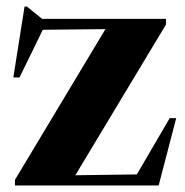

<svg xmlns="http://www.w3.org/2000/svg" viewBox="-20 -570 568 590"><path d="M26 0V-17.5L304 -480.5L111.5 -478.5L40 -332H21L55.5 -550H62.5L109.5 -512H490V-494.5L211.5 -31.5L400.5 -34L501.5 -207H521.5L467.5 0Z"/></svg>

Font: Newsreader Display
Style: Bold
Weight: 700
Designer: Hugues Gentile
Foundry: Production Type
Version: Version 1.001